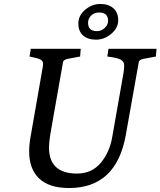

<svg xmlns="http://www.w3.org/2000/svg" viewBox="-20 -939 809 968"><path d="M485.5 -919Q527 -919 551.5 -897.5Q576 -876 576 -837Q576 -798 541 -768.5Q506 -739 464.5 -739Q423 -739 399 -760Q375 -781 375 -821Q375 -861 409.5 -890Q444 -919 485.5 -919ZM424 -824Q424 -782 469 -782Q491 -782 508 -798Q525 -814 525 -834Q525 -876 479 -876Q455 -876 439.5 -860.5Q424 -845 424 -824ZM227 -196Q227 -64 368 -64Q443 -64 488 -118Q533 -172 546 -249L603 -573Q606 -591 606 -609.5Q606 -628 589 -638Q572 -648 521 -654L527 -693H769L766 -654L702 -642Q684 -638 680 -628Q679 -624 678 -616L614 -257Q566 9 328 9Q228 9 177.5 -39Q127 -87 127 -175Q127 -210 134 -249L194 -592Q197 -606 197 -619Q197 -632 183.5 -639Q170 -646 129 -654L135 -693H387L384 -654L320 -642Q303 -638 298 -628Q297 -624 296 -616L234 -264Q227 -220 227 -196Z"/></svg>

Font: Poly
Style: Italic
Weight: 400
Italic angle: -10°
Designer: Nicolas Silva
Foundry: Jose Nicolas Silva Schwarzenberg
Version: Version 1.003